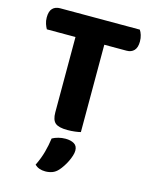

<svg xmlns="http://www.w3.org/2000/svg" viewBox="-126 -687 802 1017"><g transform="rotate(15 275.0 -178.5)"><path d="M351 -480V-1Q340 2 320 4.5Q300 7 278 7Q231 7 212 -9Q193 -25 193 -67V-480H36Q30 -490 24.5 -506Q19 -522 19 -541Q19 -575 34 -590.5Q49 -606 75 -606H512Q519 -596 524 -580Q529 -564 529 -545Q529 -512 514 -496Q499 -480 473 -480ZM293 219Q278 236 260 242.5Q242 249 222 249Q186 249 164 228Q184 187 194.5 148.5Q205 110 210 72Q224 64 243 59Q262 54 282 54Q311 54 329.5 65Q348 76 348 102Q348 114 343 130Q338 146 330 162.5Q322 179 312 194Q302 209 293 219Z"/></g></svg>

Font: Baloo Thambi 2
Style: Bold
Weight: 700
Designer: Aadarsh Rajan and Ek Type
Foundry: Ek Type
Version: Version 1.640;hotconv 1.0.111;makeotfexe 2.5.65597; ttfautoh